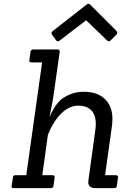

<svg xmlns="http://www.w3.org/2000/svg" viewBox="-20 -974 661 994"><path d="M428 -950Q433 -954 438.5 -954Q444 -954 448 -949L583 -814Q591 -804 583 -795L554 -766Q544 -756 535 -764L426 -869L289 -764Q277 -755 270 -766L249 -795Q242 -805 254 -814ZM570 0H475Q437 0 437 -31Q437 -36 438 -42L474 -305Q476 -320 476 -333Q476 -371 460 -394Q437 -427 385 -427Q329 -427 280 -368Q247 -326 228 -276L199 -67H252Q264 -67 263 -55L257 -12Q256 0 242 0H51Q38 0 40 -12L47 -55Q48 -67 60 -67H116L198 -651H143Q129 -651 132 -663L138 -706Q140 -718 152 -718H278Q290 -718 289 -706L257 -479Q252 -447 244.5 -410Q237 -373 237 -371H239Q242 -384 258 -411Q274 -438 291.5 -454.5Q309 -471 341.5 -485Q374 -499 413 -499Q493 -499 532 -452Q562 -415 562 -359Q562 -343 560 -325L524 -67H580Q592 -67 591 -55L585 -12Q584 0 570 0Z"/></svg>

Font: Sanchez
Style: Italic
Weight: 400
Designer: Daniel Hernández
Foundry: LatinoType
Version: Version 1.001